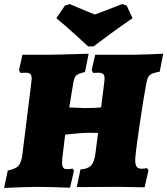

<svg xmlns="http://www.w3.org/2000/svg" viewBox="-37 -915 819 940"><path d="M762 -652 745 -564Q709 -558 697 -548Q685 -538 680 -510Q666 -438 645.5 -297.5Q625 -157 625 -133Q625 -109 632 -99Q639 -89 656 -89Q670 -89 683 -92L690 -81L671 2L552 0H503L339 1L357 -86Q391 -87 408 -104Q425 -121 430 -162L443 -264L390 -265Q367 -265 282 -256L270 -156Q267 -137 267 -119Q267 -101 272.5 -94Q278 -87 292 -87Q311 -87 318 -90L325 -80L306 4Q202 0 145 0Q98 0 -17 5L1 -80Q40 -88 54 -104Q68 -120 73 -162L116 -508Q118 -526 118 -530Q118 -547 111 -553Q104 -559 88 -559L63 -558L56 -572L73 -647H199Q237 -647 397 -652L379 -562Q348 -556 337 -546Q326 -536 322 -510L302 -389L379 -386Q426 -386 458 -389L473 -508Q475 -524 475 -529Q475 -546 468 -552.5Q461 -559 445 -559L419 -558L412 -572L429 -647H615Q712 -649 762 -652ZM421 -688H394Q380 -701 332.5 -744.5Q285 -788 239 -826L281 -888L305 -895Q324 -886 407 -852L427 -844Q477 -862 561 -895L583 -888L612 -826Q556 -788 497 -744.5Q438 -701 421 -688Z"/></svg>

Font: Alegreya Black
Style: Italic
Weight: 900
Italic angle: -7°
Designer: Juan Pablo del Peral
Foundry: Huerta Tipografica
Version: Version 2.007; ttfautohint (v1.6)